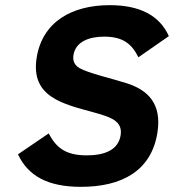

<svg xmlns="http://www.w3.org/2000/svg" viewBox="-20 -710 674 744"><path d="M384 -568C458.5 -568 491.7 -537.9 516.3 -488L634.3 -570C598.3 -650 522 -690 405.3 -690C258.3 -690 144.1 -625.5 122 -486C97.9 -333.8 224.8 -307.2 341.6 -275C376.1 -265.7 400.1 -257.3 413.6 -250C436.6 -237.5 452.8 -220 447.5 -186C438 -126.1 380.7 -108 316.1 -108C230.7 -108 196.9 -140.4 168.6 -193L49.7 -112C88.8 -28.7 164.3 14 293.8 14C451.2 14 566.5 -47.2 590 -196C607.8 -308.3 553.2 -360.7 472.3 -387C420.7 -403.8 320.6 -426.9 288.1 -446C268.9 -457.3 261.1 -474 264.6 -496C273.1 -549.9 327.1 -568 384 -568Z"/></svg>

Font: Fog Sans
Style: It
Weight: 700
Foundry: Intel Corporation
Version: Version 1.00